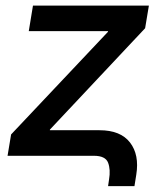

<svg xmlns="http://www.w3.org/2000/svg" viewBox="-20 -542 548 668"><path d="M356 105.5 359.4 82.5Q365.2 47.9 356 23.9Q346.7 0 306.6 0H6.3L18.6 -74.2L355.5 -431.2L356 -433.6H80.1L94.7 -522.5H498L484.9 -443.8L153.8 -91.3L153.3 -88.9H326.2Q399.4 -88.9 432.4 -46.1Q465.3 -3.4 454.1 65.9L447.8 105.5Z"/></svg>

Font: Inter 28pt Medium
Style: Italic
Weight: 500
Italic angle: -9.3988°
Designer: Rasmus Andersson
Foundry: rsms
Version: Version 4.001;git-66647c0bb